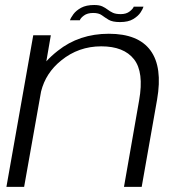

<svg xmlns="http://www.w3.org/2000/svg" viewBox="-20 -728 710 748"><path d="M5 0 109.5 -590.5H178L160.5 -489Q179.5 -510 205 -530Q288.5 -596.5 404 -596.5Q518.5 -596.5 566.2 -531.5Q614 -466.5 592 -340L532 0H463L522 -337Q541.5 -447 502 -497.2Q462.5 -547.5 374.5 -547.5Q286 -547.5 218.5 -492.5Q158 -444 140 -371.5L74 0ZM447.5 -642Q418 -642 403.2 -651Q388.5 -660 376.5 -668.8Q364.5 -677.5 343 -677.5Q320.5 -677.5 307 -667.5Q293.5 -657.5 291 -649H252.5Q255.5 -658.5 266 -672.8Q276.5 -687 296.2 -697.8Q316 -708.5 347 -708.5Q367 -708.5 378.8 -703Q390.5 -697.5 399.5 -690.5Q408.5 -683.5 419.8 -678.2Q431 -673 450.5 -673Q472 -673 485.2 -683.5Q498.5 -694 501 -702H539Q537 -694 527.8 -679.8Q518.5 -665.5 499.2 -653.8Q480 -642 447.5 -642Z"/></svg>

Font: Anybody ExtraExpanded Light
Style: Italic
Weight: 300
Width: 8
Italic angle: -10°
Designer: Tyler Finck
Foundry: Etcetera Type Company
Version: Version 1.010; ttfautohint (v1.8.3) -l 8 -r 50 -G 200 -x 14 